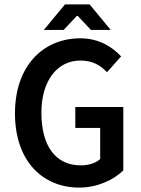

<svg xmlns="http://www.w3.org/2000/svg" viewBox="-20 -840 639 872"><path d="M48 -325C48 -108 174 12 340 12C424 12 497 -24 540 -66V-354H322V-259H435V-118C416 -99 382 -89 347 -89C231 -89 168 -179 168 -328C168 -475 241 -565 345 -565C402 -565 436 -543 466 -512L530 -584C491 -625 432 -666 345 -666C175 -666 48 -540 48 -325ZM269 -704 329 -768H333L393 -704H483L387 -820H275L179 -704Z"/></svg>

Font: Source Code Pro Semibold
Style: Regular
Weight: 600
Monospace: yes
Designer: Paul D. Hunt
Foundry: Adobe Systems Incorporated
Version: Version 1.017;PS 1.000;hotconv 1.0.70;makeotf.lib2.5.5900